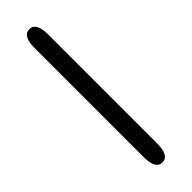

<svg xmlns="http://www.w3.org/2000/svg" viewBox="44 -295 537 537"><g transform="rotate(45 312.5 -27.0)"><path d="M527.8 0H96.7Q48.8 0 48.8 -26.9Q48.8 -53.7 96.7 -53.7H527.8Q575.7 -53.7 575.7 -26.9Q575.7 0 527.8 0Z"/></g></svg>

Font: Gayathri
Style: Bold
Weight: 700
Designer: Binoy Dominic <binoy.domenic@gmail.com>
Foundry: SMC
Version: Version 1.000